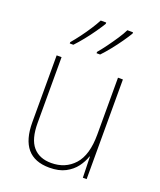

<svg xmlns="http://www.w3.org/2000/svg" viewBox="-143 -856 799 956"><g transform="rotate(20 256.5 -378.0)"><path d="M428 -528V0H408L405 -111H403Q393 -81 372.5 -53.5Q352 -26 318 -8Q284 10 233 10Q77 10 77 -174V-528H103V-179Q103 -94 137 -54.5Q171 -15 234 -15Q309 -15 355.5 -66.5Q402 -118 402 -227V-528ZM395 -759Q383 -739 363.5 -711Q344 -683 321.5 -655Q299 -627 279 -606H260V-613Q277 -633 297.5 -661Q318 -689 336.5 -717Q355 -745 365 -766H395ZM253 -759Q241 -739 221.5 -711Q202 -683 179.5 -655Q157 -627 137 -606H118V-613Q136 -634 156.5 -661.5Q177 -689 195 -717Q213 -745 224 -766H253Z"/></g></svg>

Font: Noto Sans Gurmukhi UI SemiCondensed Thin
Style: Regular
Weight: 100
Width: 4
Designer: Jelle Bosma - Monotype Design Team
Foundry: Monotype Imaging Inc.
Version: Version 2.004; ttfautohint (v1.8.4.7-5d5b)